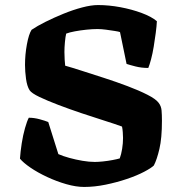

<svg xmlns="http://www.w3.org/2000/svg" viewBox="-20 -740 713 760"><path d="M313 0Q281 0 242.5 -11Q204 -22 166.5 -39.5Q129 -57 100.5 -76.5Q72 -96 59 -112Q61 -140 66 -172.5Q71 -205 79 -233Q87 -261 94 -274Q115 -274 137 -268Q159 -262 171 -257L211 -130Q229 -122 254.5 -115Q280 -108 306.5 -103.5Q333 -99 355 -99Q369 -99 388 -101Q407 -103 425.5 -106.5Q444 -110 454 -113Q460 -129 463.5 -151Q467 -173 467 -194Q467 -203 466 -216.5Q465 -230 463 -239Q436 -249 393 -262.5Q350 -276 302.5 -292Q255 -308 211.5 -324.5Q168 -341 136.5 -356Q105 -371 97 -383Q87 -399 83 -428Q79 -457 79 -483Q79 -524 86.5 -564.5Q94 -605 105 -622Q127 -637 160 -653.5Q193 -670 231 -685.5Q269 -701 305 -710.5Q341 -720 368 -720Q411 -720 456.5 -711.5Q502 -703 541 -688.5Q580 -674 601 -656Q600 -636 596.5 -609.5Q593 -583 588.5 -555.5Q584 -528 578 -505.5Q572 -483 567 -471Q540 -471 516.5 -477Q493 -483 481 -487L455 -613Q450 -615 434 -617.5Q418 -620 399.5 -622.5Q381 -625 366 -625Q346 -625 322 -622.5Q298 -620 276.5 -616Q255 -612 242 -607Q239 -595 237 -573.5Q235 -552 235 -534Q235 -519 236 -503.5Q237 -488 238 -480Q263 -473 303.5 -460Q344 -447 392 -431.5Q440 -416 485 -399Q530 -382 563.5 -365Q597 -348 608 -333Q618 -320 619.5 -303Q621 -286 621 -262Q621 -193 611 -150.5Q601 -108 589 -85Q579 -75 550.5 -60Q522 -45 482 -31.5Q442 -18 398 -9Q354 0 313 0Z"/></svg>

Font: Texturina Medium 12pt ExtraBold
Style: Regular
Weight: 800
Version: Version 1.002